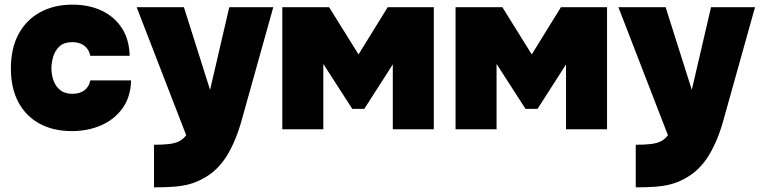

<svg xmlns="http://www.w3.org/2000/svg" viewBox="-20 -558 3280 829"><path d="M290 8Q210 8 151 -24Q92 -56 59.5 -116.5Q27 -177 27 -262Q27 -350 60.5 -411.5Q94 -473 154 -505.5Q214 -538 293 -538Q364 -538 419 -512Q474 -486 506 -437Q538 -388 540 -317H370Q364 -346 343.5 -361Q323 -376 293 -376Q256 -376 236.5 -357.5Q217 -339 209.5 -312.5Q202 -286 202 -263Q202 -236 211 -210.5Q220 -185 240 -169Q260 -153 293 -153Q325 -153 345 -168.5Q365 -184 370 -211H546Q544 -139 509 -90.5Q474 -42 417 -17Q360 8 290 8Z M645 251V67Q683 67 709 64Q735 61 752.5 52.5Q770 44 784 26L570 -527H774L887 -170L970 -527H1160L1026 -48Q1014 -3 998 37Q982 77 962 110.5Q942 144 915 170.5Q888 197 853 215Q825 230 796.5 237.5Q768 245 732 248Q696 251 645 251Z M1199 0V-527H1401L1528 -323L1654 -527H1853V0H1676V-280L1553 -88H1501L1376 -282V0Z M1947 0V-527H2149L2276 -323L2402 -527H2601V0H2424V-280L2301 -88H2249L2124 -282V0Z M2725 251V67Q2763 67 2789 64Q2815 61 2832.5 52.5Q2850 44 2864 26L2650 -527H2854L2967 -170L3050 -527H3240L3106 -48Q3094 -3 3078 37Q3062 77 3042 110.5Q3022 144 2995 170.5Q2968 197 2933 215Q2905 230 2876.5 237.5Q2848 245 2812 248Q2776 251 2725 251Z"/></svg>

Font: Onest Black
Style: Regular
Weight: 900
Designer: Dmitri Voloshin, Andrey Kudryavtsev
Foundry: Dmitri Voloshin, Andrey Kudryavtsev
Version: Version 1.000;gftools[0.9.33]